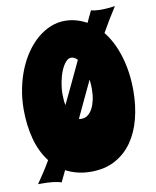

<svg xmlns="http://www.w3.org/2000/svg" viewBox="-89 -820 767 945"><g transform="rotate(-10 294.5 -347.5)"><path d="M550.8 -752Q532.2 -723.1 513.7 -692.6Q495.1 -662.1 477.1 -629.9Q498.5 -603.5 515.4 -570.3Q532.2 -537.1 543.9 -498.5Q555.7 -460 561.8 -416.7Q567.9 -373.5 567.9 -327.1Q567.9 -252.9 551.3 -187.7Q534.7 -122.6 501 -74Q467.3 -25.4 415.8 2.7Q364.3 30.8 293.9 30.8Q257.8 30.8 226.6 22.9Q195.3 15.1 168.9 1L142.1 57.1Q133.3 54.2 122.1 52Q110.8 49.8 98.4 48.3Q85.9 46.9 72.5 46.4Q59.1 45.9 46.9 45.9H25.9Q41.5 23.4 59.1 -3.4Q76.7 -30.3 95.2 -62Q56.6 -111.8 38.3 -179.9Q20 -248 20 -327.1Q20 -381.8 30.3 -432.6Q40.5 -483.4 58.6 -527.3Q76.7 -571.3 102.1 -607.4Q127.4 -643.6 158 -669.2Q188.5 -694.8 222.9 -709Q257.3 -723.1 293.9 -723.1Q324.2 -723.1 351.6 -715.3Q378.9 -707.5 403.8 -693.8Q410.6 -709 417.5 -723.6Q424.3 -738.3 431.2 -752Q435.5 -750 442.4 -749Q449.2 -748 456.8 -747.3Q464.4 -746.6 471.4 -746.3Q478.5 -746.1 483.9 -746.1Q490.7 -746.1 499.3 -746.6Q507.8 -747.1 517.1 -747.8Q526.4 -748.5 535.2 -749.8Q543.9 -751 550.8 -752ZM221.2 -369.1Q221.2 -354 222.4 -340.1Q223.6 -326.2 226.1 -314Q251.5 -366.7 276.6 -419.7Q301.8 -472.7 325.2 -522.9Q310.5 -539.1 293.9 -539.1Q279.3 -539.1 266.1 -523.7Q252.9 -508.3 242.9 -483.9Q232.9 -459.5 227.1 -429.2Q221.2 -398.9 221.2 -369.1ZM368.2 -369.1Q368.2 -394 365.2 -417Q343.3 -371.6 322.3 -326.4Q301.3 -281.2 279.8 -235.8Q283.2 -234.4 286.6 -234.1Q290 -233.9 293.9 -233.9Q310.5 -233.9 324.5 -244.4Q338.4 -254.9 347.9 -272.9Q357.4 -291 362.8 -315.7Q368.2 -340.3 368.2 -369.1Z"/></g></svg>

Font: Spicy Rice
Style: Regular
Weight: 400
Version: Version 1.000